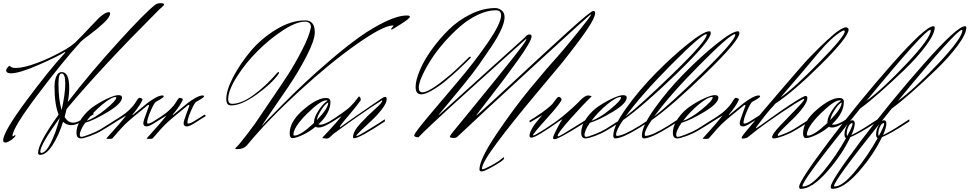

<svg xmlns="http://www.w3.org/2000/svg" viewBox="-20 -874 6135 1215"><path d="M240 94Q269 94 301.5 29.5Q334 -35 358 -128Q235 42 235 85Q235 92 240 94ZM350 -345Q350 -243 370 -177Q393 -280 393 -345Q393 -409 370 -409Q350 -409 350 -345ZM82 -444Q130 -444 217 -476.5Q304 -509 398 -563Q430 -582 456 -605Q472 -620 499.5 -649Q527 -678 531 -682Q544 -695 567.5 -720.5Q591 -746 605 -759.5Q619 -773 637 -785Q655 -797 669 -797Q677 -797 677 -790Q677 -767 637.5 -729.5Q598 -692 548.5 -655.5Q499 -619 491 -610Q378 -486 219 -275.5Q60 -65 59 -14Q59 -11 61 -11Q64 -11 68.5 -15Q73 -19 75 -19Q78 -19 78 -16Q78 -8 53 10Q28 28 14 28Q0 28 0 14Q0 -39 145.5 -235Q291 -431 391 -539L393 -543Q393 -545 390 -545Q351 -519 227 -464.5Q103 -410 49 -410Q19 -410 19 -430Q19 -436 27.5 -446.5Q36 -457 41 -457Q43 -457 50 -450.5Q57 -444 82 -444ZM571 -150 499 -106Q461 -82 430 -82Q402 -82 379 -103Q351 -14 311.5 46Q272 106 234 106Q221 106 221 94Q221 31 351 -149Q325 -212 325 -327Q325 -366 337 -392Q349 -418 370 -418Q418 -418 418 -318Q418 -276 409 -228Q548 -409 726 -605Q904 -801 964 -845Q978 -854 996 -854Q1017 -854 1018 -846Q1018 -842 1013.5 -837.5Q1009 -833 998 -823Q987 -813 979 -805Q629 -455 413 -198L401 -183Q400 -180 396 -161.5Q392 -143 389 -134Q410 -98 443 -98Q462 -98 484 -110Q498 -118 523 -134Q548 -150 551 -152Q558 -156 566 -156Q574 -156 574 -153Q574 -152 571 -150Z M716 -257Q716 -260 712 -260Q685 -260 628 -213Q571 -166 529 -110Q579 -126 647.5 -182Q716 -238 716 -257ZM485 -21Q485 -8 495 -8Q507 -8 549 -24.5Q591 -41 618 -57L716 -119L717 -106Q672 -76 624 -48Q593 -29 551 -13.5Q509 2 492 2Q464 2 464 -33Q464 -80 498 -127Q532 -174 577.5 -204Q623 -234 665.5 -253Q708 -272 729 -272Q752 -272 752 -257Q752 -220 664.5 -167Q577 -114 519 -97Q485 -48 485 -21Z M1020 -149 1028 -140Q982 -112 961 -98Q924 -74 909 -74Q887 -74 887 -93Q887 -102 891.5 -116.5Q896 -131 907 -160.5Q918 -190 924 -207L921 -210Q917 -210 912 -206Q811 -125 773 -89Q752 -69 698 -6Q697 -5 694.5 -2Q692 1 691 2Q690 3 685 4Q680 5 673 5Q653 5 653 2Q655 -1 678.5 -26.5Q702 -52 730.5 -85Q759 -118 779 -143L750 -126Q704 -98 683 -84L679 -95L742 -135Q776 -157 800.5 -181Q825 -205 834 -220Q843 -235 850 -245Q857 -255 863 -255Q869 -255 882 -248Q882 -238 866 -213Q850 -188 834 -168L818 -149Q818 -147 819 -147Q822 -147 826 -151Q830 -154 859.5 -178.5Q889 -203 911 -220.5Q933 -238 961.5 -254Q990 -270 1007 -270Q1016 -270 1016 -264Q1016 -256 967 -230Q956 -224 933.5 -172.5Q911 -121 911 -97Q911 -92 917 -92Q930 -92 958 -110Z M1275 -149 1283 -140Q1237 -112 1216 -98Q1179 -74 1164 -74Q1142 -74 1142 -93Q1142 -102 1146.5 -116.5Q1151 -131 1162 -160.5Q1173 -190 1179 -207L1176 -210Q1172 -210 1167 -206Q1066 -125 1028 -89Q1007 -69 953 -6Q952 -5 949.5 -2Q947 1 946 2Q945 3 940 4Q935 5 928 5Q908 5 908 2Q910 -1 933.5 -26.5Q957 -52 985.5 -85Q1014 -118 1034 -143L1005 -126Q959 -98 938 -84L934 -95L997 -135Q1031 -157 1055.5 -181Q1080 -205 1089 -220Q1098 -235 1105 -245Q1112 -255 1118 -255Q1124 -255 1137 -248Q1137 -238 1121 -213Q1105 -188 1089 -168L1073 -149Q1073 -147 1074 -147Q1077 -147 1081 -151Q1085 -154 1114.5 -178.5Q1144 -203 1166 -220.5Q1188 -238 1216.5 -254Q1245 -270 1262 -270Q1271 -270 1271 -264Q1271 -256 1222 -230Q1211 -224 1188.5 -172.5Q1166 -121 1166 -97Q1166 -92 1172 -92Q1185 -92 1213 -110Z M1741 -404Q1698 -343 1602.5 -275Q1507 -207 1444 -207Q1427 -207 1419.5 -216.5Q1412 -226 1412 -248Q1412 -303 1455.5 -386.5Q1499 -470 1566 -550Q1633 -630 1727.5 -687.5Q1822 -745 1911 -745Q1972 -745 1972 -670Q1972 -620 1920 -519Q1868 -418 1805 -325.5Q1742 -233 1690 -157.5Q1638 -82 1638 -78Q1651 -93 1675 -118Q1699 -143 1771 -215.5Q1843 -288 1913.5 -354Q1984 -420 2078.5 -500.5Q2173 -581 2254 -639Q2335 -697 2417 -736.5Q2499 -776 2555 -776Q2574 -776 2574 -768Q2574 -758 2518.5 -722.5Q2463 -687 2458 -687Q2455 -687 2455 -690Q2455 -693 2462.5 -701Q2470 -709 2470 -711Q2470 -713 2467 -713Q2406 -713 2238 -595Q2070 -477 1873.5 -297Q1677 -117 1544 44Q1523 70 1477 70Q1469 70 1469 67Q1469 64 1476 57Q1493 42 1548 -30Q1603 -102 1630 -145Q1636 -155 1697 -244Q1758 -333 1801.5 -400Q1845 -467 1891.5 -557Q1938 -647 1948 -703Q1946 -737 1909 -737Q1855 -737 1770.5 -682Q1686 -627 1610 -551Q1534 -475 1479 -388.5Q1424 -302 1424 -246Q1424 -217 1449 -217Q1508 -217 1585.5 -273.5Q1663 -330 1733 -412Q1738 -418 1743 -418Q1746 -418 1746 -415Q1746 -410 1741 -404Z M2057 -225V-226Q2037 -216 2013 -178.5Q1989 -141 1985 -114Q2057 -188 2057 -225ZM1844 -16Q1882 -16 1967 -96V-101Q1967 -132 1997.5 -177.5Q2028 -223 2053 -236Q2050 -239 2045 -239Q2008 -239 1922.5 -154Q1837 -69 1837 -22Q1837 -16 1844 -16ZM1813 -30Q1813 -105 1899.5 -179.5Q1986 -254 2043 -254Q2071 -254 2071 -229Q2071 -158 1995 -87Q2001 -85 2007 -85Q2035 -85 2088 -120L2093 -110Q2029 -67 1996 -67Q1983 -67 1977 -72Q1938 -40 1895 -20Q1852 0 1832 0Q1813 0 1813 -30Z M2075 -98 2072 -110 2105 -131Q2129 -147 2149 -161.5Q2169 -176 2181 -185.5Q2193 -195 2205.5 -208.5Q2218 -222 2222 -227Q2226 -232 2237.5 -246.5Q2249 -261 2251 -264Q2263 -260 2263 -240Q2243 -211 2209 -170.5Q2175 -130 2153 -103.5Q2131 -77 2131 -71Q2131 -69 2132 -69Q2134 -69 2137 -72Q2161 -90 2221.5 -132Q2282 -174 2332.5 -208.5Q2383 -243 2386 -245Q2408 -261 2418 -261Q2427 -261 2427 -246Q2427 -222 2397 -183Q2367 -144 2331 -111Q2295 -78 2265 -49Q2235 -20 2235 -14Q2235 -13 2236 -13Q2244 -13 2288.5 -39.5Q2333 -66 2374 -92L2415 -119L2416 -106Q2255 1 2220 1Q2214 1 2214 -5Q2214 -42 2260.5 -92.5Q2307 -143 2353 -183.5Q2399 -224 2399 -237Q2399 -239 2397 -239L2395 -238Q2351 -212 2235 -131Q2211 -114 2184 -95Q2157 -76 2139.5 -63Q2122 -50 2107 -39Q2092 -28 2091 -28Q2087 -25 2078.5 -16Q2070 -7 2062.5 -2Q2055 3 2046 3Q2022 1 2021 0Q2020 -1 2020 -3Q2021 -4 2037 -21Q2053 -38 2068.5 -55Q2084 -72 2105.5 -96Q2127 -120 2142 -139L2113 -122Z M2646 -277Q2610 -277 2610 -324Q2610 -364 2635.5 -426.5Q2661 -489 2709.5 -557Q2758 -625 2818.5 -685Q2879 -745 2958 -784Q3037 -823 3115 -823Q3135 -823 3154 -808.5Q3173 -794 3173 -765Q3173 -735 3151.5 -687Q3130 -639 3087 -575Q3044 -511 3007.5 -459.5Q2971 -408 2910.5 -334Q2850 -260 2826 -231.5Q2802 -203 2755 -147Q2756 -146 2764 -152Q3190 -538 3299 -635Q3300 -636 3304.5 -641Q3309 -646 3311.5 -648.5Q3314 -651 3319.5 -653.5Q3325 -656 3330 -656Q3344 -656 3344 -644Q3344 -614 3256.5 -492Q3169 -370 3082 -259Q2995 -148 2995 -144L2996 -143Q3057 -196 3246.5 -372.5Q3436 -549 3577.5 -677Q3719 -805 3735 -805Q3746 -805 3746 -791Q3746 -764 3700.5 -695Q3655 -626 3538 -478Q3533 -472 3376 -284.5Q3219 -97 3124.5 30Q3030 157 3030 193Q3030 197 3035 197Q3043 197 3086.5 174.5Q3130 152 3158 128Q3164 122 3167 122Q3170 122 3170 127Q3170 131 3168 133Q3157 147 3100.5 179Q3044 211 3029 211Q3014 211 3014 198Q3014 135 3121 -24.5Q3228 -184 3335 -314Q3442 -444 3528 -539Q3558 -573 3639 -673Q3720 -773 3720 -781Q3720 -783 3719 -783Q3713 -783 3349.5 -449Q2986 -115 2879 -13Q2867 -1 2856 -1Q2827 -1 2827 -8Q2827 -15 2842 -34Q2855 -50 2990.5 -215.5Q3126 -381 3218.5 -497.5Q3311 -614 3311 -626L3310 -627L3306 -625Q3300 -620 3222.5 -550.5Q3145 -481 3063.5 -407.5Q2982 -334 2888 -249Q2794 -164 2723 -97.5Q2652 -31 2628 -5Q2616 -5 2609.5 -8Q2603 -11 2602 -14L2601 -17Q2601 -30 2687 -133Q2773 -236 2876 -356.5Q2979 -477 3065 -601.5Q3151 -726 3151 -777Q3151 -809 3118 -809Q3064 -809 3004 -780.5Q2944 -752 2891.5 -706.5Q2839 -661 2790 -605Q2741 -549 2706.5 -494.5Q2672 -440 2651 -393Q2630 -346 2630 -319Q2630 -290 2654 -290Q2687 -290 2761 -346Q2835 -402 2892 -458L2949 -513Q2951 -515 2955 -515Q2960 -515 2960 -512L2958 -508Q2949 -499 2933.5 -483Q2918 -467 2875 -427.5Q2832 -388 2794.5 -357.5Q2757 -327 2714 -302Q2671 -277 2646 -277Z M3411 -145 3372 -122 3333 -99 3330 -110 3364 -131Q3412 -162 3439.5 -184Q3467 -206 3476 -216.5Q3485 -227 3502 -251Q3509 -261 3518 -261Q3522 -261 3526 -257Q3530 -253 3532 -250L3534 -246Q3534 -228 3443.5 -128Q3353 -28 3353 -19Q3353 -17 3356 -17Q3365 -17 3429 -58Q3493 -99 3535 -133Q3613 -197 3660 -247Q3685 -270 3702 -270Q3723 -268 3723 -264L3722 -262Q3679 -222 3594 -127Q3509 -32 3509 -15Q3509 -11 3513 -11Q3522 -11 3652 -93L3693 -119L3694 -107Q3682 -99 3663 -87Q3514 7 3489 7Q3480 7 3480 -2Q3480 -13 3504.5 -60Q3529 -107 3540 -120L3524 -111Q3373 -3 3343 -3Q3331 -3 3331 -15Q3331 -30 3342 -51.5Q3353 -73 3362.5 -86Q3372 -99 3391 -121.5Q3410 -144 3411 -145Z M3910 -257Q3910 -260 3906 -260Q3879 -260 3822 -213Q3765 -166 3723 -110Q3773 -126 3841.5 -182Q3910 -238 3910 -257ZM3679 -21Q3679 -8 3689 -8Q3701 -8 3743 -24.5Q3785 -41 3812 -57L3910 -119L3911 -106Q3866 -76 3818 -48Q3787 -29 3745 -13.5Q3703 2 3686 2Q3658 2 3658 -33Q3658 -80 3692 -127Q3726 -174 3771.5 -204Q3817 -234 3859.5 -253Q3902 -272 3923 -272Q3946 -272 3946 -257Q3946 -220 3858.5 -167Q3771 -114 3713 -97Q3679 -48 3679 -21Z M4450 -658Q4420 -658 4229 -466Q4038 -274 3939 -137Q4031 -207 4241.5 -411.5Q4452 -616 4452 -655Q4452 -657 4450 -658ZM4478 -665Q4478 -617 4263.5 -409.5Q4049 -202 3923 -114Q3879 -51 3879 -23Q3879 -14 3883 -14Q3924 -14 4030 -80L4090 -119L4091 -106Q4066 -90 4034 -70Q3918 2 3873 2Q3861 2 3861 -17Q3861 -75 3942 -188.5Q4023 -302 4127.5 -408.5Q4232 -515 4332.5 -595.5Q4433 -676 4469 -676Q4473 -676 4474 -675Q4478 -673 4478 -665Z M4631 -658Q4601 -658 4410 -466Q4219 -274 4120 -137Q4212 -207 4422.5 -411.5Q4633 -616 4633 -655Q4633 -657 4631 -658ZM4659 -665Q4659 -617 4444.5 -409.5Q4230 -202 4104 -114Q4060 -51 4060 -23Q4060 -14 4064 -14Q4105 -14 4211 -80L4271 -119L4272 -106Q4247 -90 4215 -70Q4099 2 4054 2Q4042 2 4042 -17Q4042 -75 4123 -188.5Q4204 -302 4308.5 -408.5Q4413 -515 4513.5 -595.5Q4614 -676 4650 -676Q4654 -676 4655 -675Q4659 -673 4659 -665Z M4490 -257Q4490 -260 4486 -260Q4459 -260 4402 -213Q4345 -166 4303 -110Q4353 -126 4421.5 -182Q4490 -238 4490 -257ZM4259 -21Q4259 -8 4269 -8Q4281 -8 4323 -24.5Q4365 -41 4392 -57L4490 -119L4491 -106Q4446 -76 4398 -48Q4367 -29 4325 -13.5Q4283 2 4266 2Q4238 2 4238 -33Q4238 -80 4272 -127Q4306 -174 4351.5 -204Q4397 -234 4439.5 -253Q4482 -272 4503 -272Q4526 -272 4526 -257Q4526 -220 4438.5 -167Q4351 -114 4293 -97Q4259 -48 4259 -21Z M4794 -149 4802 -140Q4756 -112 4735 -98Q4698 -74 4683 -74Q4661 -74 4661 -93Q4661 -102 4665.5 -116.5Q4670 -131 4681 -160.5Q4692 -190 4698 -207L4695 -210Q4691 -210 4686 -206Q4585 -125 4547 -89Q4526 -69 4472 -6Q4471 -5 4468.5 -2Q4466 1 4465 2Q4464 3 4459 4Q4454 5 4447 5Q4427 5 4427 2Q4429 -1 4452.5 -26.5Q4476 -52 4504.5 -85Q4533 -118 4553 -143L4524 -126Q4478 -98 4457 -84L4453 -95L4516 -135Q4550 -157 4574.5 -181Q4599 -205 4608 -220Q4617 -235 4624 -245Q4631 -255 4637 -255Q4643 -255 4656 -248Q4656 -238 4640 -213Q4624 -188 4608 -168L4592 -149Q4592 -147 4593 -147Q4596 -147 4600 -151Q4604 -154 4633.5 -178.5Q4663 -203 4685 -220.5Q4707 -238 4735.5 -254Q4764 -270 4781 -270Q4790 -270 4790 -264Q4790 -256 4741 -230Q4730 -224 4707.5 -172.5Q4685 -121 4685 -97Q4685 -92 4691 -92Q4704 -92 4732 -110Z M5064 -426 4919 -257Q4998 -310 5162 -477Q5326 -644 5326 -676Q5326 -681 5320 -681Q5316 -681 5310 -678Q5245 -642 5152 -531Q5148 -527 5110.5 -481.5Q5073 -436 5064 -426ZM5350 -687Q5350 -640 5176.5 -467.5Q5003 -295 4886 -218L4870 -199Q4845 -176 4769 -74Q4763 -64 4763 -63Q4763 -62 4764 -62Q4766 -62 4767 -63Q4786 -75 4851 -122Q4916 -169 4973 -207Q5030 -245 5070 -265Q5076 -267 5078 -267Q5089 -267 5089 -253Q5089 -230 5060 -191.5Q5031 -153 4995.5 -119.5Q4960 -86 4931 -56.5Q4902 -27 4902 -20Q4902 -14 4906 -14Q4962 -32 5004 -57L5102 -119L5103 -106Q5058 -76 5010 -48Q4979 -29 4937 -13.5Q4895 2 4878 2Q4866 2 4866 -7Q4866 -25 4917 -79Q4968 -133 5018.5 -184.5Q5069 -236 5069 -246Q5069 -248 5066 -248Q5063 -248 5062 -247Q5022 -227 4926.5 -162.5Q4831 -98 4781 -60Q4720 -13 4715 -8Q4708 0 4683 3Q4673 3 4673 -3Q4673 -7 4687 -26Q4759 -114 4919 -300.5Q5079 -487 5100 -507Q5103 -510 5125.5 -533Q5148 -556 5165.5 -573.5Q5183 -591 5210.5 -616.5Q5238 -642 5258.5 -659Q5279 -676 5300 -688.5Q5321 -701 5333 -701Q5340 -701 5345 -696.5Q5350 -692 5350 -687Z M5306 -225V-226Q5286 -216 5262 -178.5Q5238 -141 5234 -114Q5306 -188 5306 -225ZM5093 -16Q5131 -16 5216 -96V-101Q5216 -132 5246.5 -177.5Q5277 -223 5302 -236Q5299 -239 5294 -239Q5257 -239 5171.5 -154Q5086 -69 5086 -22Q5086 -16 5093 -16ZM5062 -30Q5062 -105 5148.5 -179.5Q5235 -254 5292 -254Q5320 -254 5320 -229Q5320 -158 5244 -87Q5250 -85 5256 -85Q5284 -85 5337 -120L5342 -110Q5278 -67 5245 -67Q5232 -67 5226 -72Q5187 -40 5144 -20Q5101 0 5081 0Q5062 0 5062 -30Z M5375 -91Q5375 -95 5373 -95Q5359 -95 5348.5 -72Q5338 -49 5338 -28Q5338 -18 5341 -13Q5375 -75 5375 -91ZM5870 -683Q5870 -685 5867 -685Q5832 -685 5462 -235Q5563 -308 5716.5 -470.5Q5870 -633 5870 -683ZM5058 303Q5058 306 5062 306Q5112 306 5192.5 208Q5273 110 5334 0Q5324 -4 5324 -24Q5324 -55 5345 -90Q5058 269 5058 303ZM5423 -187 5359 -107Q5367 -113 5373 -113Q5389 -113 5389 -92Q5389 -67 5368 -19Q5405 -37 5447 -63L5534 -119L5535 -106Q5417 -28 5361 -6Q5308 106 5213 213.5Q5118 321 5048 321Q5037 321 5037 308Q5037 271 5226 20Q5415 -231 5626 -469.5Q5837 -708 5886 -708Q5891 -708 5894 -705Q5895 -704 5895 -700Q5895 -659 5839 -584Q5783 -509 5702.5 -431.5Q5622 -354 5548 -289Q5474 -224 5423 -187Z M5575 -91Q5575 -95 5573 -95Q5559 -95 5548.5 -72Q5538 -49 5538 -28Q5538 -18 5541 -13Q5575 -75 5575 -91ZM6070 -683Q6070 -685 6067 -685Q6032 -685 5662 -235Q5763 -308 5916.5 -470.5Q6070 -633 6070 -683ZM5258 303Q5258 306 5262 306Q5312 306 5392.5 208Q5473 110 5534 0Q5524 -4 5524 -24Q5524 -55 5545 -90Q5258 269 5258 303ZM5623 -187 5559 -107Q5567 -113 5573 -113Q5589 -113 5589 -92Q5589 -67 5568 -19Q5605 -37 5647 -63L5734 -119L5735 -106Q5617 -28 5561 -6Q5508 106 5413 213.5Q5318 321 5248 321Q5237 321 5237 308Q5237 271 5426 20Q5615 -231 5826 -469.5Q6037 -708 6086 -708Q6091 -708 6094 -705Q6095 -704 6095 -700Q6095 -659 6039 -584Q5983 -509 5902.5 -431.5Q5822 -354 5748 -289Q5674 -224 5623 -187Z"/></svg>

Font: Herr Von Muellerhoff
Style: Regular
Weight: 400
Designer: Alejandro Paul
Foundry: Alejandro Paul
Version: Version 1.000